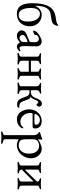

<svg xmlns="http://www.w3.org/2000/svg" viewBox="1122 -1863 1026 3310"><g transform="rotate(90 1635.0 -208.0)"><path d="M221 -383C306 -383 351 -284 351 -189C351 -150 350 -108 334 -77C314 -38 284 -16 239 -16C159 -16 118 -95 117 -226C117 -274 129 -324 146 -345C164 -368 185 -383 221 -383ZM94 -326C89 -317 80 -301 80 -312C80 -480 137 -556 223 -567C288 -575 356 -589 377 -601C399 -614 425 -653 425 -690C425 -694 423 -701 419 -701C418 -701 416 -701 415 -700C395 -686 389 -670 321 -662C270 -656 174 -645 114 -573C53 -500 35 -371 35 -252C36 -51 106 14 218 14C368 14 433 -96 433 -213C433 -321 354 -414 238 -414C189 -414 133 -393 94 -326Z M810 -32C781 -32 774 -70 774 -109L779 -325C780 -374 744 -414 697 -414C644 -414 579 -371 548 -343C523 -321 508 -295 508 -274C508 -271 510 -265 516 -265C529 -265 585 -286 585 -300C585 -305 584 -309 584 -314C584 -321 585 -328 588 -333C596 -347 625 -365 649 -365C685 -365 709 -335 708 -301L706 -237C705 -210 704 -208 678 -197L576 -155C527 -135 503 -107 503 -65C503 -26 548 14 589 14C671 13 699 -38 712 -38C720 -38 729 14 786 14C824 14 866 -29 866 -37C866 -45 856 -52 850 -46C839 -36 828 -32 810 -32ZM583 -87C583 -110 606 -140 683 -166C688 -168 694 -169 697 -169C705 -169 707 -163 706 -148L704 -99C703 -74 699 -65 692 -59C676 -45 658 -32 632 -32C613 -32 583 -49 583 -87Z M1217 -337V-236C1217 -230 1214 -228 1212 -228H1037C1034 -228 1027 -229 1027 -234V-337C1027 -364 1045 -370 1065 -376C1076 -380 1088 -384 1088 -394C1088 -403 1073 -403 1065 -403C1026 -403 1028 -398 993 -398C958 -398 958 -403 919 -403C911 -403 896 -403 896 -394C896 -384 908 -380 919 -376C939 -370 957 -364 957 -337V-63C957 -35 935 -30 915 -24C904 -20 892 -16 892 -6C892 3 907 3 915 3C954 3 958 -2 993 -2C1028 -2 1032 3 1071 3C1079 3 1094 3 1094 -6C1094 -16 1082 -20 1071 -24C1051 -30 1027 -35 1027 -63V-184C1027 -189 1027 -191 1030 -191H1213C1216 -191 1217 -191 1217 -186V-63C1217 -36 1195 -30 1175 -24C1164 -20 1152 -16 1152 -6C1152 3 1167 3 1175 3C1214 3 1218 -2 1253 -2C1288 -2 1292 3 1331 3C1339 3 1354 3 1354 -6C1354 -16 1342 -20 1331 -24C1311 -30 1287 -36 1287 -63V-337C1287 -364 1308 -370 1328 -376C1339 -380 1351 -384 1351 -394C1351 -403 1337 -403 1328 -403C1289 -403 1289 -398 1254 -398C1219 -398 1221 -403 1182 -403C1173 -403 1159 -403 1159 -394C1159 -384 1171 -380 1182 -376C1202 -370 1217 -364 1217 -337Z M1467 -330V-59C1467 -31 1444 -30 1424 -24C1413 -20 1401 -16 1401 -6C1401 4 1419 3 1424 3C1463 3 1467 -2 1502 -2C1537 -2 1541 3 1580 3C1585 3 1603 4 1603 -6C1603 -16 1591 -20 1580 -24C1560 -30 1535 -34 1535 -62V-196C1535 -201 1540 -205 1545 -205C1565 -205 1581 -204 1591 -202C1609 -197 1622 -187 1631 -174C1644 -153 1670 -64 1689 -36C1711 -2 1746 10 1771 10C1819 10 1838 -2 1838 -12C1838 -22 1835 -28 1823 -28C1795 -29 1758 -28 1738 -66C1724 -94 1699 -167 1687 -192C1678 -210 1663 -219 1648 -220C1644 -220 1642 -223 1648 -225C1686 -237 1701 -314 1713 -330C1723 -343 1729 -354 1747 -354C1760 -354 1769 -325 1784 -325C1805 -325 1819 -357 1819 -372C1819 -388 1803 -418 1770 -418C1742 -418 1715 -407 1692 -363C1680 -341 1658 -254 1609 -234C1593 -228 1567 -227 1546 -227C1541 -227 1535 -228 1535 -235V-328C1535 -358 1552 -372 1572 -378C1583 -382 1595 -386 1595 -396C1595 -406 1577 -405 1572 -405C1533 -405 1535 -400 1500 -400C1465 -400 1469 -405 1430 -405C1425 -405 1407 -406 1407 -396C1407 -386 1419 -382 1430 -378C1450 -372 1467 -359 1467 -330Z M2048 -383C2087 -383 2130 -361 2130 -321C2130 -310 2127 -294 2120 -293C2099 -289 2076 -288 2047 -288H1965C1951 -288 1946 -295 1946 -303C1946 -329 1992 -383 2048 -383ZM2064 -414C1951 -414 1865 -316 1865 -203C1865 -70 1942 14 2033 14C2125 14 2181 -43 2191 -78C2193 -86 2192 -98 2185 -98C2182 -98 2177 -94 2174 -91C2148 -57 2103 -46 2078 -46C1988 -46 1927 -130 1927 -220C1927 -254 1936 -257 1952 -257H2160C2186 -257 2195 -272 2195 -302C2195 -376 2141 -414 2064 -414Z M2499 -17C2455 -17 2421 -28 2406 -42C2387 -60 2383 -97 2382 -115C2381 -136 2380 -171 2380 -205C2380 -229 2381 -252 2381 -269C2383 -310 2392 -329 2407 -340C2432 -359 2459 -369 2493 -369C2536 -369 2629 -347 2629 -193C2629 -59 2538 -17 2499 -17ZM2310 220C2310 247 2287 252 2267 258C2256 262 2244 266 2244 276C2244 284 2258 285 2265 285C2304 285 2310 280 2345 280C2380 280 2400 285 2439 285C2447 285 2461 284 2461 276C2461 266 2449 262 2438 258C2418 252 2380 247 2380 220V33C2380 27 2381 -18 2384 -18C2404 0 2456 14 2484 14C2610 14 2709 -106 2709 -225C2709 -319 2648 -414 2545 -414C2482 -414 2402 -367 2383 -348C2382 -349 2382 -353 2382 -357C2382 -373 2387 -405 2387 -417C2387 -421 2384 -426 2381 -426C2380 -426 2380 -425 2379 -425C2347 -412 2314 -397 2263 -385C2259 -384 2256 -379 2256 -373C2256 -367 2259 -361 2264 -360C2297 -353 2310 -302 2310 -287Z M3110 -339C3110 -332 3108 -333 3105 -328L2914 -131C2912 -129 2904 -132 2904 -137V-337C2904 -364 2922 -370 2942 -376C2953 -380 2965 -384 2965 -394C2965 -402 2952 -403 2945 -403C2905 -403 2905 -398 2870 -398C2835 -398 2833 -403 2793 -403C2786 -403 2773 -402 2773 -394C2773 -384 2785 -380 2796 -376C2816 -370 2834 -364 2834 -337V-63C2834 -35 2812 -30 2792 -24C2781 -20 2769 -16 2769 -6C2769 2 2782 3 2789 3C2829 3 2835 -2 2870 -2C2905 -2 2911 3 2951 3C2958 3 2971 2 2971 -6C2971 -16 2959 -20 2948 -24C2928 -30 2904 -35 2904 -63C2904 -69 2904 -71 2907 -74L3106 -271C3108 -273 3110 -271 3110 -266V-63C3110 -36 3088 -30 3068 -24C3057 -20 3045 -16 3045 -6C3045 2 3058 3 3065 3C3105 3 3111 -2 3146 -2C3181 -2 3187 3 3227 3C3234 3 3247 2 3247 -6C3247 -16 3235 -20 3224 -24C3204 -30 3180 -36 3180 -63V-337C3180 -364 3201 -370 3221 -376C3232 -380 3244 -384 3244 -394C3244 -402 3232 -403 3224 -403C3184 -403 3182 -398 3147 -398C3112 -398 3112 -403 3072 -403C3064 -403 3052 -402 3052 -394C3052 -384 3064 -380 3075 -376C3095 -370 3110 -366 3110 -339Z"/></g></svg>

Font: EB Garamond 12
Style: Regular
Weight: 400
Version: Version 0.016+